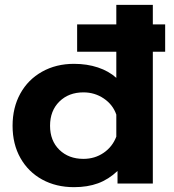

<svg xmlns="http://www.w3.org/2000/svg" viewBox="-20 -759 721 794"><path d="M32 -239Q32 -314 64 -372Q96 -430 154 -462.5Q212 -495 286 -495Q340 -495 385 -480Q430 -465 461 -437V-545H299V-658H461V-739H612V-658H663V-545H612V0H466V-52Q429 -17 385.5 -1Q342 15 286 15Q212 15 154.5 -16.5Q97 -48 64.5 -105.5Q32 -163 32 -239ZM461 -194V-285Q447 -326 409.5 -351.5Q372 -377 325 -377Q264 -377 225.5 -339Q187 -301 187 -239Q187 -177 225.5 -139.5Q264 -102 325 -102Q372 -102 408.5 -127Q445 -152 461 -194Z"/></svg>

Font: Prompt SemiBold
Style: Regular
Weight: 600
Designer: Katatrad Team
Foundry: CadsonDemak
Version: Version 1.001